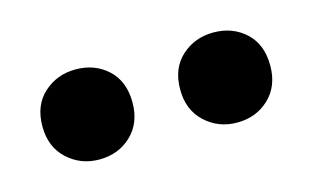

<svg xmlns="http://www.w3.org/2000/svg" viewBox="-36 -798 455 280"><g transform="rotate(-15 192.0 -658.0)"><path d="M296 -590Q268 -590 248 -608.5Q228 -627 228 -658Q228 -690 248 -708Q268 -726 296 -726Q325 -726 344.5 -708Q364 -690 364 -658Q364 -627 344.5 -608.5Q325 -590 296 -590ZM88 -590Q60 -590 40 -608.5Q20 -627 20 -658Q20 -690 40 -708Q60 -726 88 -726Q117 -726 136.5 -708Q156 -690 156 -658Q156 -627 136.5 -608.5Q117 -590 88 -590Z"/></g></svg>

Font: AR One Sans
Style: Bold
Weight: 700
Designer: Niteesh Yadav
Foundry: Niteesh Yadav
Version: Version 1.001;gftools[0.9.33]